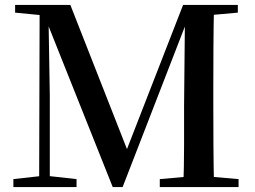

<svg xmlns="http://www.w3.org/2000/svg" viewBox="-20 -755 1030 775"><path d="M34 0V-32L150 -45H172L289 -32V0ZM41 -704V-735H187V-691H175ZM138 0 140 -735H175L181 -371V0ZM435 0 157 -697H151V-735H264L504 -124H480L487 -139L719 -735H766V-697H745L734 -668L475 0ZM625 0V-32L771 -45H794L943 -32V0ZM720 0Q723 -86 723 -169.5Q723 -253 723 -326L727 -735H844Q842 -651 841.5 -565Q841 -479 841 -393V-342Q841 -256 841.5 -170.5Q842 -85 844 0ZM782 -691V-735H940V-704L795 -691Z"/></svg>

Font: Noto Serif KR ExtraLight SemiBold
Style: Regular
Weight: 600
Version: Version 2.002-H1;hotconv 1.1.0;makeotfexe 2.6.0